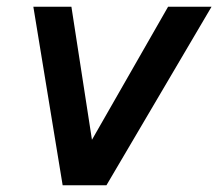

<svg xmlns="http://www.w3.org/2000/svg" viewBox="-20 -550 648 570"><path d="M166 0 79 -530H192L253 -135L479 -530H608L296 0Z"/></svg>

Font: Be Vietnam Pro Medium
Style: Italic
Weight: 500
Italic angle: -12°
Designer: Lam Bao, Tony Le, Vietanh Nguyen
Foundry: Yellow Type Foundry
Version: Version 1.002; ttfautohint (v1.8.3)